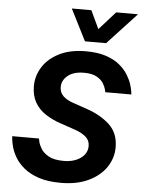

<svg xmlns="http://www.w3.org/2000/svg" viewBox="-64 -1036 811 1095"><g transform="rotate(5 341.5 -488.0)"><path d="M393 -806 302 -986H414L463 -882L556 -986H681L514 -806ZM326 10Q250 10 198.5 -7.5Q147 -25 114 -52.5Q81 -80 63 -110.5Q45 -141 37.5 -168.5Q30 -196 28.5 -213.5Q27 -231 27 -231H180Q180 -231 183.5 -214Q187 -197 200.5 -174Q214 -151 245 -133.5Q276 -116 331 -116Q390 -116 428 -143Q466 -170 466 -213Q466 -245 443 -265Q420 -285 380 -299L298 -327Q249 -343 209.5 -368.5Q170 -394 147.5 -433Q125 -472 125 -526Q125 -585 157 -636Q189 -687 251.5 -718.5Q314 -750 404 -750Q472 -750 519.5 -734Q567 -718 597.5 -692.5Q628 -667 645.5 -638.5Q663 -610 671 -584.5Q679 -559 681 -543Q683 -527 683 -527H534Q534 -527 530.5 -542Q527 -557 515 -577Q503 -597 476.5 -612Q450 -627 404 -627Q344 -627 311 -600Q278 -573 278 -535Q278 -503 299.5 -482.5Q321 -462 358 -450L434 -424Q515 -397 567.5 -349Q620 -301 620 -219Q620 -157 585 -105Q550 -53 484 -21.5Q418 10 326 10Z"/></g></svg>

Font: Be Vietnam Pro
Style: Bold Italic
Weight: 700
Italic angle: -12°
Designer: Lam Bao, Tony Le, Vietanh Nguyen
Foundry: Yellow Type Foundry
Version: Version 1.002; ttfautohint (v1.8.3)